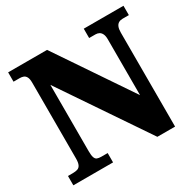

<svg xmlns="http://www.w3.org/2000/svg" viewBox="-155 -883 1067 1051"><g transform="rotate(-30 378.5 -357.0)"><path d="M20 0V-59H51Q68 -59 80.5 -63Q93 -67 99.5 -80.5Q106 -94 106 -120V-598Q106 -623 99.5 -635Q93 -647 82.5 -651Q72 -655 59 -655H20V-714H266L583 -245V-598Q583 -619 577 -631.5Q571 -644 561 -649.5Q551 -655 538 -655H498V-714H749V-655H709Q695 -655 684.5 -649Q674 -643 668.5 -629.5Q663 -616 663 -594V0H551L186 -539V-120Q186 -94 190.5 -80.5Q195 -67 205 -63Q215 -59 231 -59H271V0Z"/></g></svg>

Font: Noto Serif Khmer SemiCondensed Black
Style: Regular
Weight: 900
Width: 4
Designer: Danh Hong and the Monotype Design Team
Foundry: Monotype Imaging Inc.
Version: Version 2.004